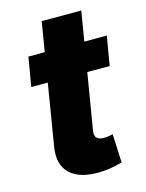

<svg xmlns="http://www.w3.org/2000/svg" viewBox="-106 -742 620 814"><g transform="rotate(-15 204.0 -334.5)"><path d="M408.4 -545.5 386.7 -417.6H288.4L247.9 -173.3Q243.6 -149.1 253.9 -139.4Q264.2 -129.6 284.8 -129.6Q294.4 -129.6 306.3 -131.7Q318.2 -133.9 324.2 -134.9L329.9 -9.6Q316.1 -5.7 292.8 -0.7Q269.5 4.3 238.3 6Q145.2 10.3 100.9 -30.7Q56.5 -71.7 71.7 -154.1L115.1 -417.6H42.6L64.3 -545.5H136L157.7 -676.1H331.3L309.7 -545.5Z"/></g></svg>

Font: Inter UI Extra Bold
Style: Italic
Weight: 800
Italic angle: 9.39999°
Designer: Rasmus Andersson
Foundry: rsms
Version: 3.2;8d6f07862